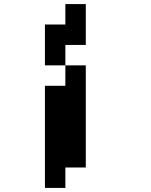

<svg xmlns="http://www.w3.org/2000/svg" viewBox="-20 -820 740 940"><path d="M200 -500H300V-600H400V-800H300V-700H200ZM200 100H300V0H400V-500H300V-400H200Z"/></svg>

Font: FT88 Gothique
Style: Regular
Weight: 400
Designer: Ange Degheest & Oriane Charvieux
Foundry: Velvetyne Type Foundry
Version: Version 1.000;FEAKit 1.0